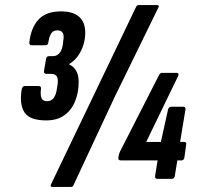

<svg xmlns="http://www.w3.org/2000/svg" viewBox="-20 -707 785 759"><path d="M163 -231Q97 -231 76.5 -263Q56 -295 66 -355Q69 -367 79 -367H132Q144 -367 142 -355Q139 -335 143.5 -321Q148 -307 166 -307Q183 -307 192.5 -320Q202 -333 205 -357L207 -369Q211 -392 205.5 -403.5Q200 -415 180 -415H164Q152 -415 154 -427L162 -474Q164 -485 174 -485H189Q205 -485 215.5 -497.5Q226 -510 229 -535L230 -546Q234 -567 228 -577Q222 -587 207 -587Q189 -587 181.5 -573.5Q174 -560 171 -539Q170 -528 159 -528H106Q95 -528 96 -539Q102 -597 132 -629.5Q162 -662 221 -662Q269 -662 293 -640.5Q317 -619 317 -578Q317 -554 310 -530.5Q303 -507 289 -487Q275 -467 254 -454V-452Q272 -444 281.5 -426.5Q291 -409 291 -383Q291 -342 277 -307Q263 -272 234.5 -251.5Q206 -231 163 -231ZM186 32Q177 32 182 21L358 -346L518 -680Q522 -687 528 -687H602Q605 -687 607 -684.5Q609 -682 606 -677L433 -323L270 26Q268 32 260 32ZM602 0Q592 0 593 -11L603 -73H457Q446 -73 448 -85L449 -91Q450 -96 451.5 -100.5Q453 -105 455 -109L607 -407Q612 -419 620 -419H679Q683 -419 685 -415.5Q687 -412 684 -406L558 -146H616L644 -273Q647 -285 657 -285H704Q715 -285 713 -273L692 -146H708Q718 -146 716 -136L709 -85Q707 -73 698 -73H681L671 -11Q669 0 659 0Z"/></svg>

Font: Sofia Sans Extra Condensed
Style: Bold Italic
Weight: 700
Italic angle: -9°
Designer: Botio Nikoltchev, Ani Petrova
Foundry: lettersoup
Version: Version 4.101